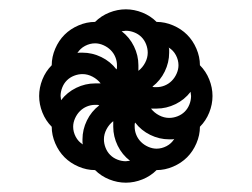

<svg xmlns="http://www.w3.org/2000/svg" viewBox="-20 -546 540 412"><path d="M250 -200Q252 -200 254 -200.5Q256 -201 259 -201Q242 -214 232.5 -233.5Q223 -253 223 -274V-286Q214 -279 208.5 -268.5Q203 -258 203 -247Q203 -238 206.5 -229Q210 -220 216.5 -213.5Q223 -207 232 -203.5Q241 -200 250 -200ZM230 -397Q231 -399 231 -401.5Q231 -404 231 -406Q231 -415 227.5 -423.5Q224 -432 217.5 -438.5Q211 -445 202 -449Q193 -453 184 -453Q173 -453 162.5 -447.5Q152 -442 146 -432Q148 -433 151 -433Q154 -433 157 -433Q178 -433 197.5 -423.5Q217 -414 230 -397ZM277 -394Q286 -401 291.5 -411.5Q297 -422 297 -433Q297 -442 293.5 -451Q290 -460 283.5 -466.5Q277 -473 268 -476.5Q259 -480 250 -480Q248 -480 246 -479.5Q244 -479 241 -479Q258 -466 267.5 -446.5Q277 -427 277 -406ZM343 -293Q352 -293 361 -296.5Q370 -300 376.5 -306.5Q383 -313 386.5 -322Q390 -331 390 -340Q390 -342 389.5 -344Q389 -346 389 -349Q376 -332 356.5 -322.5Q337 -313 316 -313H304Q311 -304 321.5 -298.5Q332 -293 343 -293ZM111 -331Q124 -348 143.5 -357.5Q163 -367 184 -367H196Q189 -376 178.5 -381.5Q168 -387 157 -387Q148 -387 139 -383.5Q130 -380 123.5 -373.5Q117 -367 113.5 -358Q110 -349 110 -340Q110 -338 110.5 -336Q111 -334 111 -331ZM158 -236Q157 -238 157 -241Q157 -244 157 -247Q157 -268 166.5 -287.5Q176 -307 193 -320Q191 -321 188.5 -321Q186 -321 184 -321Q175 -321 166.5 -317.5Q158 -314 151.5 -307.5Q145 -301 141 -292Q137 -283 137 -274Q137 -263 142.5 -252.5Q148 -242 158 -236ZM316 -227Q327 -227 337.5 -232.5Q348 -238 354 -248Q352 -247 349 -247Q346 -247 343 -247Q322 -247 302.5 -256.5Q283 -266 270 -283Q269 -281 269 -278.5Q269 -276 269 -274Q269 -265 272.5 -256.5Q276 -248 282.5 -241.5Q289 -235 298 -231Q307 -227 316 -227ZM316 -359Q325 -359 333.5 -362.5Q342 -366 348.5 -372.5Q355 -379 359 -388Q363 -397 363 -406Q363 -417 357.5 -427.5Q352 -438 342 -444Q343 -442 343 -439Q343 -436 343 -433Q343 -412 333.5 -392.5Q324 -373 307 -360Q309 -359 311.5 -359Q314 -359 316 -359ZM250 -154Q232 -154 214.5 -161Q197 -168 184 -181Q166 -181 148.5 -188.5Q131 -196 118.5 -208.5Q106 -221 98.5 -238.5Q91 -256 91 -274Q78 -287 71 -304.5Q64 -322 64 -340Q64 -358 71 -375.5Q78 -393 91 -406Q91 -424 98.5 -441.5Q106 -459 118.5 -471.5Q131 -484 148.5 -491.5Q166 -499 184 -499Q197 -512 214.5 -519Q232 -526 250 -526Q268 -526 285.5 -519Q303 -512 316 -499Q334 -499 351.5 -491.5Q369 -484 381.5 -471.5Q394 -459 401.5 -441.5Q409 -424 409 -406Q422 -393 429 -375.5Q436 -358 436 -340Q436 -322 429 -304.5Q422 -287 409 -274Q409 -256 401.5 -238.5Q394 -221 381.5 -208.5Q369 -196 351.5 -188.5Q334 -181 316 -181Q303 -168 285.5 -161Q268 -154 250 -154Z"/></svg>

Font: Iosevka
Style: Regular
Weight: 400
Monospace: yes
Designer: Belleve Invis
Foundry: Belleve Invis
Version: Version 33.2.3; ttfautohint (v1.8.4)